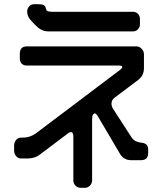

<svg xmlns="http://www.w3.org/2000/svg" viewBox="-20 -787 768 911"><path d="M153 -663Q178 -638 210 -638H611Q625 -638 634.5 -648Q644 -658 644 -673V-697Q644 -712 634.5 -721.5Q625 -731 611 -731H231Q207 -731 202 -737Q199 -740 197 -749Q194 -767 164 -767H142Q128 -767 118.5 -757Q109 -747 109 -732Q109 -711 123 -694.5Q137 -678 153 -663ZM418 -233Q419 -243 425 -247L429 -249Q435 -249 441 -240Q443 -238 444.5 -235Q446 -232 448 -229L550 -56Q559 -41 572.5 -34Q586 -27 601 -27H649Q683 -27 683 -61V-78Q683 -107 651 -110Q637 -111 624.5 -117Q612 -123 603 -137L515 -273Q509 -284 509 -295Q509 -312 523 -323L636 -408Q663 -429 663 -463V-531Q663 -543 652.5 -555Q642 -567 627 -567H108Q74 -567 74 -532V-511Q74 -495 82.5 -485.5Q91 -476 108 -476H542Q560 -476 560 -469Q560 -463 549 -455L150 -154Q122 -134 89 -134H80Q66 -134 56.5 -123Q47 -112 47 -96V-72Q47 -57 56.5 -46Q66 -35 80 -35H111Q126 -35 141.5 -39.5Q157 -44 171 -55L301 -153Q308 -160 317 -160Q328 -160 328 -139V69Q328 83 338 93.5Q348 104 362 104H383Q397 104 407 93.5Q417 83 417 69V-215Q417 -219 417 -222.5Q417 -226 418 -228Q418 -230 418 -231Q418 -232 418 -233Z"/></svg>

Font: WD-XL Lubrifont TC
Style: Regular
Weight: 400
Designer: [WD-XL Lubrifont] Copyright 2020-2022 (c) NightFurySL2001, Skr-ZERO; [ZCOOL QingKe HuangYou] Copyright 2018-2022 (c) The
Version: Version 2.001;hotconv 1.1.1;makeotfexe 2.6.0